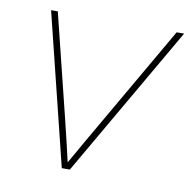

<svg xmlns="http://www.w3.org/2000/svg" viewBox="-64 -580 641 644"><g transform="rotate(10 256.5 -258.0)"><path d="M187 0 59.6 -515.6H82.5L169.4 -164.1Q178.2 -128.9 186.5 -93.3Q194.8 -57.6 203.1 -22.5Q223.1 -57.6 243.4 -93.3Q263.7 -128.9 284.2 -164.1L487.3 -515.6H512.7L214.4 0Z"/></g></svg>

Font: Inter Display Thin
Style: Italic
Weight: 100
Italic angle: -9.39999°
Designer: Rasmus Andersson
Foundry: rsms
Version: Version 4.000;git-a52131595